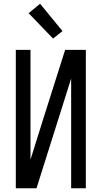

<svg xmlns="http://www.w3.org/2000/svg" viewBox="-20 -1000 540 1020"><path d="M64 0V-735H142V-152L204 -350L326 -735H436V0H358V-583L174 0ZM262 -795 132 -930 193 -980 312 -835Z"/></svg>

Font: Iosevka MaddieWtf
Style: Regular
Weight: 400
Monospace: yes
Designer: Belleve Invis
Foundry: Belleve Invis
Version: Version 31.3.0; ttfautohint (v1.8.3)